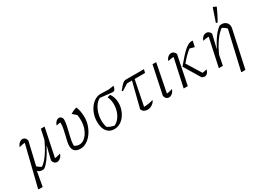

<svg xmlns="http://www.w3.org/2000/svg" viewBox="-37 -1548 3435 2548"><g transform="rotate(-30 1680.5 -273.5)"><path d="M133 -95Q152 -74 174.5 -58.5Q197 -43 214 -35H196Q252 -67 311 -151Q370 -235 424 -359L436 -332Q414 -284 392 -240.5Q370 -197 347.5 -160Q325 -123 303 -92.5Q281 -62 260 -39.5Q239 -17 218 -3Q183 7 151 -6.5Q119 -20 106 -50ZM352 -53 400 -248 395 -250 446 -486H503L407 -24L393 -52Q422 -53 448 -58.5Q474 -64 501 -73Q494 -47 479 -30Q464 -13 447 -3.5Q430 6 413 6Q392 6 375.5 -8.5Q359 -23 352 -53ZM79 196H19L14 189L175 -460L200 -434Q165 -432 135 -427Q105 -422 80 -413Q88 -439 102 -456Q116 -473 132.5 -481.5Q149 -490 165 -490Q185 -490 201 -476Q217 -462 224 -432L135 -54H125L82 188Z M772 8Q715 8 686 -19.5Q657 -47 657 -99Q657 -129 665.5 -167Q674 -205 684.5 -247.5Q695 -290 703.5 -332.5Q712 -375 712 -414Q712 -421 711 -430.5Q710 -440 708 -449L739 -429Q726 -430 713.5 -429Q701 -428 685 -425Q669 -422 649 -417Q654 -438 666 -455Q678 -472 693 -481.5Q708 -491 722 -491Q744 -491 759 -475Q774 -459 774 -434Q774 -404 767.5 -368.5Q761 -333 752 -295Q743 -257 733.5 -219Q724 -181 718 -145Q712 -109 712 -79Q712 -71 712.5 -65Q713 -59 714 -56L702 -81Q721 -62 741 -54.5Q761 -47 787 -47Q820 -47 851 -67Q882 -87 907 -123Q932 -159 947 -205.5Q962 -252 963 -306Q964 -332 962 -354.5Q960 -377 956 -400L897 -452Q919 -466 941.5 -476Q964 -486 995 -494Q1009 -464 1017 -419Q1025 -374 1025 -330Q1025 -263 1003.5 -202.5Q982 -142 946 -94Q910 -46 865 -19Q820 8 772 8Z M1289 8Q1218 8 1177.5 -44.5Q1137 -97 1137 -189Q1137 -251 1155.5 -306Q1174 -361 1206.5 -403Q1239 -445 1281.5 -468.5Q1324 -492 1371 -490L1483 -486L1566 -497Q1561 -469 1553.5 -454Q1546 -439 1537 -434Q1528 -429 1514 -429Q1509 -429 1503 -430Q1497 -431 1490 -431L1299 -452L1341 -454Q1298 -438 1266 -397Q1234 -356 1215.5 -301Q1197 -246 1195.5 -186Q1194 -126 1212 -72Q1233 -57 1258.5 -47.5Q1284 -38 1315 -32Q1358 -53 1389 -94.5Q1420 -136 1435 -189Q1450 -242 1447.5 -298Q1445 -354 1421 -404L1466 -416Q1487 -388 1499 -351Q1511 -314 1511 -268Q1511 -212 1493 -161.5Q1475 -111 1445 -73Q1415 -35 1375 -13.5Q1335 8 1289 8Z M1773 -31 1763 -51Q1804 -52 1843 -57.5Q1882 -63 1921 -75Q1910 -49 1890.5 -31.5Q1871 -14 1848 -4.5Q1825 5 1801 5Q1772 5 1749 -8.5Q1726 -22 1716 -51L1826 -486H1864ZM1640 -373 1626 -384Q1652 -417 1670 -437Q1688 -457 1701 -467.5Q1714 -478 1726 -482Q1738 -486 1750 -486H2026L2013 -435H1737Z M2122 -23 2108 -52Q2137 -53 2164 -58Q2191 -63 2216 -73Q2208 -47 2194 -30Q2180 -13 2162.5 -3.5Q2145 6 2127 6Q2107 6 2090 -8.5Q2073 -23 2066 -53L2157 -486H2213Z M2632 -14 2485 -259 2530 -290 2692 -28 2657 -56Q2671 -55 2684 -56Q2697 -57 2711 -60.5Q2725 -64 2743 -69Q2739 -46 2729 -30Q2719 -14 2705 -5.5Q2691 3 2675 3Q2664 3 2653 -1Q2642 -5 2632 -14ZM2485 -259Q2538 -323 2578.5 -367.5Q2619 -412 2650.5 -439.5Q2682 -467 2708 -479.5Q2734 -492 2756 -492Q2761 -492 2765.5 -491.5Q2770 -491 2776 -490L2756 -402L2671 -425L2712 -441Q2683 -420 2656 -397Q2629 -374 2596.5 -340Q2564 -306 2519 -253ZM2354 0 2454 -460 2465 -429Q2434 -430 2411 -427Q2388 -424 2360 -417Q2366 -440 2379.5 -456.5Q2393 -473 2409.5 -482Q2426 -491 2444 -491Q2464 -491 2480.5 -478.5Q2497 -466 2507 -441L2417 0Z M3125 189 3264 -413 3266 -390Q3243 -414 3225.5 -426Q3208 -438 3184 -449L3203 -450Q3146 -417 3085.5 -332.5Q3025 -248 2973 -126L2961 -154Q2987 -215 3014.5 -266.5Q3042 -318 3070 -360Q3098 -402 3126.5 -433Q3155 -464 3183 -484Q3191 -486 3199 -487Q3207 -488 3216 -488Q3257 -488 3284.5 -462.5Q3312 -437 3312 -397Q3312 -392 3311.5 -385.5Q3311 -379 3310 -373L3187 196H3129ZM2893 0 2992 -460 3003 -429Q2995 -429 2987 -429Q2979 -429 2970 -429Q2951 -429 2933 -426Q2915 -423 2897 -417Q2903 -441 2916.5 -457.5Q2930 -474 2947 -482.5Q2964 -491 2981 -491Q3001 -491 3018 -479Q3035 -467 3045 -441L2997 -238L3002 -237L2955 0ZM3181 -532 3159 -540 3226 -737 3233 -743 3278 -722Q3258 -678 3234.5 -630Q3211 -582 3181 -532Z"/></g></svg>

Font: Piazzolla 8pt ExtraLight
Style: Italic
Weight: 250
Italic angle: -11.3°
Designer: Juan Pablo del Peral
Foundry: Huerta Tipografica
Version: Version 2.001